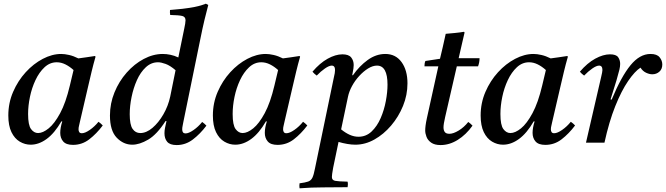

<svg xmlns="http://www.w3.org/2000/svg" viewBox="-20 -772 3604 1039"><path d="M146 11Q115 11 87 -5.5Q59 -22 42 -57Q25 -92 25 -147Q25 -215 51 -275Q77 -335 119 -381Q161 -427 211.5 -453.5Q262 -480 311 -480Q330 -480 354 -474.5Q378 -469 404 -456Q425 -459 447.5 -462Q470 -465 494 -469L497 -465Q485 -423 476 -385.5Q467 -348 458 -309L412 -111Q411 -104 408 -93Q405 -82 405 -72Q405 -63 409 -57Q413 -51 423 -51Q440 -51 466 -69Q492 -87 513 -113Q526 -104 536 -93Q502 -48 463 -18Q424 12 375 12Q338 12 322 -6.5Q306 -25 306 -53Q306 -80 317 -115H312Q275 -51 232.5 -20Q190 11 146 11ZM378 -393Q357 -412 334 -423.5Q311 -435 287 -435Q250 -435 221 -408Q192 -381 172 -338.5Q152 -296 142 -247.5Q132 -199 132 -155Q132 -95 148 -73.5Q164 -52 186 -52Q212 -52 243.5 -77.5Q275 -103 305.5 -159.5Q336 -216 358 -309Z M881 -117H876Q829 -44 782 -16.5Q735 11 696 11Q648 11 611.5 -27Q575 -65 575 -147Q575 -212 599.5 -272Q624 -332 665.5 -379Q707 -426 758 -453Q809 -480 861 -480Q881 -480 902.5 -475.5Q924 -471 945 -461L977 -617Q980 -631 982 -643Q984 -655 984 -662Q984 -681 966.5 -685.5Q949 -690 901 -691Q900 -698 899.5 -704.5Q899 -711 900 -718Q954 -722 1005.5 -729.5Q1057 -737 1094 -752L1107 -745Q1097 -708 1086.5 -664Q1076 -620 1065 -565L972 -111Q971 -104 968.5 -92.5Q966 -81 966 -72Q966 -50 984 -50Q1001 -50 1027 -68Q1053 -86 1074 -112Q1087 -103 1097 -92Q1063 -47 1023.5 -17Q984 13 936 13Q900 13 885 -4.5Q870 -22 870 -51Q870 -65 873 -80Q876 -95 881 -117ZM901 -249 930 -392Q901 -417 876.5 -426Q852 -435 835 -435Q798 -435 769 -408Q740 -381 721 -338.5Q702 -296 692 -247Q682 -198 682 -154Q682 -97 697.5 -74.5Q713 -52 739 -52Q772 -52 805 -80Q838 -108 864 -153Q890 -198 901 -249Z M1253 11Q1222 11 1194 -5.5Q1166 -22 1149 -57Q1132 -92 1132 -147Q1132 -215 1158 -275Q1184 -335 1226 -381Q1268 -427 1318.5 -453.5Q1369 -480 1418 -480Q1437 -480 1461 -474.5Q1485 -469 1511 -456Q1532 -459 1554.5 -462Q1577 -465 1601 -469L1604 -465Q1592 -423 1583 -385.5Q1574 -348 1565 -309L1519 -111Q1518 -104 1515 -93Q1512 -82 1512 -72Q1512 -63 1516 -57Q1520 -51 1530 -51Q1547 -51 1573 -69Q1599 -87 1620 -113Q1633 -104 1643 -93Q1609 -48 1570 -18Q1531 12 1482 12Q1445 12 1429 -6.5Q1413 -25 1413 -53Q1413 -80 1424 -115H1419Q1382 -51 1339.5 -20Q1297 11 1253 11ZM1485 -393Q1464 -412 1441 -423.5Q1418 -435 1394 -435Q1357 -435 1328 -408Q1299 -381 1279 -338.5Q1259 -296 1249 -247.5Q1239 -199 1239 -155Q1239 -95 1255 -73.5Q1271 -52 1293 -52Q1319 -52 1350.5 -77.5Q1382 -103 1412.5 -159.5Q1443 -216 1465 -309Z M1812 -4 1783 135Q1779 157 1777.5 168.5Q1776 180 1776 186Q1776 203 1793.5 206.5Q1811 210 1861 211Q1863 219 1862.5 227.5Q1862 236 1861 241Q1793 242 1729 242Q1665 242 1601 247Q1600 242 1600 234Q1600 226 1601 220Q1632 216 1647.5 210.5Q1663 205 1670.5 189.5Q1678 174 1684 142L1785 -345Q1790 -365 1791.5 -376Q1793 -387 1793 -393Q1793 -417 1775 -417Q1761 -417 1738.5 -401.5Q1716 -386 1694 -363Q1687 -368 1681.5 -373Q1676 -378 1671 -384Q1711 -431 1753.5 -454.5Q1796 -478 1833 -478Q1867 -478 1880.5 -461Q1894 -444 1894 -420Q1894 -412 1892.5 -401Q1891 -390 1886 -365H1890Q1925 -415 1970 -447.5Q2015 -480 2065 -480Q2121 -480 2153 -436Q2185 -392 2185 -321Q2185 -258 2161 -199Q2137 -140 2096.5 -92.5Q2056 -45 2006 -17Q1956 11 1903 11Q1883 11 1859.5 7Q1836 3 1812 -4ZM1863 -248 1826 -72Q1849 -53 1872.5 -42.5Q1896 -32 1920 -32Q1961 -32 1991 -60.5Q2021 -89 2040 -133Q2059 -177 2068 -225.5Q2077 -274 2077 -314Q2077 -417 2020 -417Q1997 -417 1972 -401.5Q1947 -386 1924 -361Q1901 -336 1885 -306.5Q1869 -277 1863 -248Q1863 -248 1863 -248Z M2567 -413H2452L2389 -139Q2380 -100 2380 -83Q2380 -67 2387 -57.5Q2394 -48 2412 -48Q2433 -48 2462 -65.5Q2491 -83 2514 -112Q2527 -103 2537 -92Q2502 -43 2457 -15Q2412 13 2364 13Q2332 13 2313.5 0Q2295 -13 2288 -31.5Q2281 -50 2281 -66Q2281 -77 2283 -93Q2285 -109 2290 -132L2352 -413H2277Q2277 -421 2278 -428Q2279 -435 2282 -442L2361 -454Q2368 -483 2376.5 -519.5Q2385 -556 2392 -589Q2416 -591 2441.5 -593.5Q2467 -596 2491 -600L2494 -596Q2487 -566 2480 -535.5Q2473 -505 2462 -457H2575Q2575 -445 2573 -434.5Q2571 -424 2567 -413Z M2702 11Q2671 11 2643 -5.5Q2615 -22 2598 -57Q2581 -92 2581 -147Q2581 -215 2607 -275Q2633 -335 2675 -381Q2717 -427 2767.5 -453.5Q2818 -480 2867 -480Q2886 -480 2910 -474.5Q2934 -469 2960 -456Q2981 -459 3003.5 -462Q3026 -465 3050 -469L3053 -465Q3041 -423 3032 -385.5Q3023 -348 3014 -309L2968 -111Q2967 -104 2964 -93Q2961 -82 2961 -72Q2961 -63 2965 -57Q2969 -51 2979 -51Q2996 -51 3022 -69Q3048 -87 3069 -113Q3082 -104 3092 -93Q3058 -48 3019 -18Q2980 12 2931 12Q2894 12 2878 -6.5Q2862 -25 2862 -53Q2862 -80 2873 -115H2868Q2831 -51 2788.5 -20Q2746 11 2702 11ZM2934 -393Q2913 -412 2890 -423.5Q2867 -435 2843 -435Q2806 -435 2777 -408Q2748 -381 2728 -338.5Q2708 -296 2698 -247.5Q2688 -199 2688 -155Q2688 -95 2704 -73.5Q2720 -52 2742 -52Q2768 -52 2799.5 -77.5Q2831 -103 2861.5 -159.5Q2892 -216 2914 -309Z M3251 0H3151L3233 -355Q3240 -384 3240 -393Q3240 -417 3222 -417Q3208 -417 3185.5 -401.5Q3163 -386 3141 -363Q3134 -368 3128.5 -373Q3123 -378 3118 -384Q3158 -431 3201 -454.5Q3244 -478 3281 -478Q3314 -478 3325 -462.5Q3336 -447 3336 -426Q3336 -413 3332 -395.5Q3328 -378 3316 -337L3284 -234L3290 -233Q3342 -358 3392 -419Q3442 -480 3500 -480Q3535 -480 3549.5 -462Q3564 -444 3564 -423Q3564 -398 3548 -384Q3532 -370 3510 -370Q3494 -370 3476 -378.5Q3458 -387 3446 -406Q3415 -386 3379 -333.5Q3343 -281 3309.5 -197.5Q3276 -114 3251 0Z"/></svg>

Font: Tiro Gurmukhi
Style: Italic
Weight: 400
Italic angle: -11°
Designer: Gurmukhi: John Hudson & Fiona Ross, assisted by Paul Hanslow. Latin: John Hudson with Paul Hanslow, assisted by Kaja Soj
Foundry: Tiro Typeworks Ltd.
Version: Version 1.52